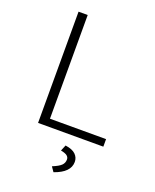

<svg xmlns="http://www.w3.org/2000/svg" viewBox="-165 -774 890 1103"><g transform="rotate(20 279.5 -222.0)"><path d="M120 0ZM519 -46V0H120V-680H176V-46ZM280 207Q319 191 333.5 176.5Q348 162 348 141Q348 127 336.5 118Q325 109 298 104L313 68Q356 74 375.5 93Q395 112 395 139Q395 203 300 236Z"/></g></svg>

Font: Martel Sans ExtraLight
Style: Regular
Weight: 275
Designer: Dan Reynolds and Mathieu Réguer
Foundry: Dan Reynolds and Mathieu Réguer
Version: Version 1.002; ttfautohint (v1.1) -l 5 -r 5 -G 72 -x 0 -D la